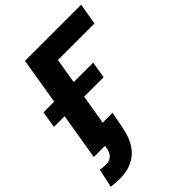

<svg xmlns="http://www.w3.org/2000/svg" viewBox="-261 -858 1197 1197"><g transform="rotate(-45 337.5 -259.0)"><path d="M674.8 -727.5 650.9 -585.9H328.6L231.4 0H59.1L179.7 -727.5ZM16.1 -308.6 34.2 -418.9H472.7L454.1 -308.6ZM80.1 210.9Q59.6 210.9 41.3 209.7Q22.9 208.5 2.9 205.1L29.8 83Q40 84.5 54.9 85.7Q69.8 86.9 80.6 86.9Q111.3 86.9 130.1 70.1Q148.9 53.2 154.8 18.1L157.7 0H101.6L120.1 -112.3H336.9L313.5 6.3Q293 107.9 233.9 159.4Q174.8 210.9 80.1 210.9Z"/></g></svg>

Font: Inter 16pt ExtraBold
Style: Italic
Weight: 800
Italic angle: -9.3988°
Version: Version 4.001;git-66647c0bb